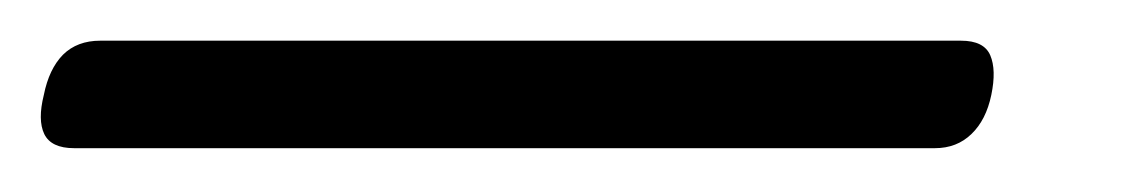

<svg xmlns="http://www.w3.org/2000/svg" viewBox="-61 84 537 92"><path d="M-40 129.5Q-37.5 117 -30.8 110.2Q-24 103.5 -13 103.5H399.5Q410.5 103.5 413.5 110.5Q416.5 117.5 414 129.5Q411.5 141.5 404.5 148.2Q397.5 155 387 155H-25.5Q-36.5 155 -39.8 148.2Q-43 141.5 -40 129.5Z"/></svg>

Font: Fraunces
Style: Italic
Weight: 400
Italic angle: -16°
Version: Version 1.000;[b76b70a41]